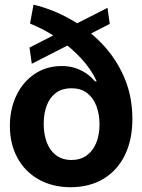

<svg xmlns="http://www.w3.org/2000/svg" viewBox="-20 -787 607 819"><path d="M448.2 -685 115.6 -515 105.9 -584.2 438.5 -753.5ZM281.2 11.7Q203.3 11.2 144.9 -21.7Q86.5 -54.7 54.4 -113.6Q22.3 -172.6 22.1 -250Q22.3 -322.4 50 -380Q77.7 -437.7 127.7 -471.5Q177.7 -505.3 243.4 -505.3Q276.7 -505.3 303.3 -496Q330 -486.7 350.5 -472.1Q371 -457.4 384.8 -440H392.6Q369.6 -490.6 326.7 -537.3Q283.8 -583.9 227.7 -622.4Q171.6 -660.8 108.2 -686.5L123 -767.2Q204 -747.6 279.5 -705.4Q355 -663.3 414.8 -600.8Q474.7 -538.3 509.7 -457.4Q544.7 -376.6 544.7 -279.5Q544.7 -191 512.7 -125.5Q480.8 -60.1 421.7 -24.4Q362.7 11.2 281.2 11.7ZM284.8 -104.5Q322.8 -104.7 349.5 -123.7Q376.2 -142.8 390.3 -177Q404.5 -211.1 404.5 -256.4Q404.5 -298.7 391.6 -333.6Q378.7 -368.5 352.3 -389.5Q326 -410.5 284.8 -410.4Q245.3 -410.5 218.8 -391Q192.4 -371.4 179.4 -337.2Q166.4 -303 166.4 -258.8Q166.4 -214.6 179.6 -179.5Q192.9 -144.5 219.4 -124.6Q245.9 -104.7 284.8 -104.5Z"/></svg>

Font: Inter Tight
Style: Regular
Weight: 400
Designer: Rasmus Andersson
Foundry: rsms
Version: Version 3.002